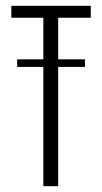

<svg xmlns="http://www.w3.org/2000/svg" viewBox="-20 -640 351 660"><path d="M129 -579H19V-620H292V-579H180V0H129ZM39 -410V-436H272V-410Z"/></svg>

Font: Smooch Sans Thin
Style: Regular
Weight: 400
Version: Version 1.010